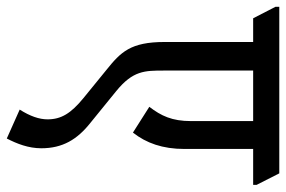

<svg xmlns="http://www.w3.org/2000/svg" viewBox="-196 -508 822 551"><g transform="rotate(90 214.5 -233.0)"><path d="M337 158C352 129 365 96 365 59C365 -2 340 -44 292 -82L201 -156C142 -204 142 -238 142 -293V-549H287V-371C287 -316 272 -285 246 -251L320 -204C350 -242 367 -289 367 -352V-549H470V-559L437 -624H-41V-613L-8 -549H60V-295C60 -197 89 -169 140 -128L221 -62C265 -26 282 2 282 41C282 65 273 91 254 121Z"/></g></svg>

Font: Noto Serif Devanagari ExtraCondensed Medium
Style: Regular
Weight: 500
Width: 2
Designer: Universal Thirst, Indian Type Foundry and the Monotype Design Team
Foundry: Monotype Imaging Inc.
Version: Version 2.004